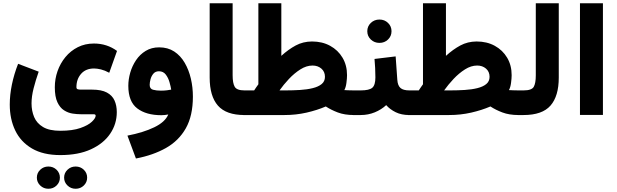

<svg xmlns="http://www.w3.org/2000/svg" viewBox="-20 -707 3790 1180"><path d="M374 384.8Q374 356 394.8 336.2Q415.5 316.4 444.8 316.4Q474.6 316.4 495.1 336.2Q515.6 356 515.6 384.8Q515.6 413.1 495.1 433.1Q474.6 453.1 444.8 453.1Q415.5 453.1 394.8 433.1Q374 413.1 374 384.8ZM206.5 384.8Q206.5 356 227.3 336.2Q248 316.4 277.3 316.4Q307.1 316.4 327.6 336.2Q348.1 356 348.1 384.8Q348.1 413.1 327.6 433.1Q307.1 453.1 277.3 453.1Q248 453.1 227.3 433.1Q206.5 413.1 206.5 384.8ZM350.6 246.1Q245.6 246.1 176.5 205.6Q107.4 165 73.7 95Q40 24.9 40 -64.5Q40 -124 53.2 -187.7Q66.4 -251.5 91.3 -314.9L217.8 -266.6Q199.2 -213.9 186.5 -164.1Q173.8 -114.3 173.8 -71.8Q173.8 -25.9 189.9 12.5Q206.1 50.8 244.6 73.7Q283.2 96.7 350.6 96.7Q425.8 96.7 473.9 79.8Q522 63 544.9 41Q567.9 19 567.9 3.9Q567.9 -4.9 555.2 -4.9H476.1Q453.1 -4.9 425.8 -9Q398.4 -13.2 373.5 -29.1Q348.6 -44.9 332.8 -78.6Q316.9 -112.3 316.9 -170.9Q316.9 -222.2 333.7 -270Q350.6 -317.9 382.1 -356.2Q413.6 -394.5 458 -417Q502.4 -439.5 557.1 -439.5Q637.2 -439.5 699.2 -394L651.4 -259.8Q624.5 -274.4 600.6 -280.3Q576.7 -286.1 558.1 -286.1Q507.3 -286.1 478.5 -253.4Q449.7 -220.7 449.7 -171.4Q449.7 -160.6 458 -158.4Q466.3 -156.2 476.1 -156.2H545.4Q603.5 -156.2 636.7 -138.4Q669.9 -120.6 683.8 -89.4Q697.8 -58.1 697.8 -18.1Q697.8 54.7 657.2 114.7Q616.7 174.8 539.3 210.4Q461.9 246.1 350.6 246.1Z M1165.5 -113.3Q1165.5 4.4 1122.1 81.3Q1078.6 158.2 999.8 202.6Q920.9 247.1 815.4 267.1L763.2 126.5Q860.4 107.9 927.7 75.4Q995.1 43 1014.2 -3.4Q991.7 1 971.7 1Q878.4 1 823.5 -40.8Q768.6 -82.5 768.6 -179.7Q768.6 -219.2 780.5 -260.7Q792.5 -302.2 816.2 -337.4Q839.8 -372.6 875.5 -394.3Q911.1 -416 958 -416Q1011.7 -416 1050.8 -390.4Q1089.8 -364.7 1115.2 -321Q1140.6 -277.3 1153.1 -223.6Q1165.5 -169.9 1165.5 -113.3ZM968.8 -149.9Q989.7 -149.9 1006.3 -152.1Q1022.9 -154.3 1032.2 -156.2Q1029.3 -175.3 1021.7 -201.9Q1014.2 -228.5 998.8 -248.8Q983.4 -269 957 -269Q935.1 -269 922.6 -254.2Q910.2 -239.3 905 -219.7Q899.9 -200.2 899.9 -185.5Q899.9 -161.1 920.4 -155.5Q940.9 -149.9 968.8 -149.9Z M1268.6 -687H1409.7V-244.6Q1409.7 -195.8 1422.6 -173.6Q1435.5 -151.4 1482.4 -151.4H1494.6V0H1482.4Q1370.1 0 1319.3 -57.9Q1268.6 -115.7 1268.6 -230.5Z M1897.5 -452.1Q1960.4 -452.1 2009 -425.5Q2057.6 -398.9 2085.2 -352.3Q2112.8 -305.7 2112.8 -245.1Q2112.8 -225.6 2109.1 -197.8Q2105.5 -169.9 2096.2 -153.3Q2107.4 -152.8 2121.8 -152.1Q2136.2 -151.4 2154.8 -151.4H2169.4V0H2155.3Q2097.7 0 2055.9 -15.9Q2014.2 -31.7 1982.4 -52.7Q1929.2 -29.8 1864.3 -14.9Q1799.3 0 1728 0H1475.1V-151.4H1542Q1548.3 -161.1 1554.7 -170.4Q1561 -179.7 1567.9 -189V-687H1709V-363.8Q1752.4 -403.3 1797.4 -427.5Q1842.3 -451.7 1897.5 -452.1ZM1900.9 -304.2Q1863.3 -304.2 1825.9 -280.5Q1788.6 -256.8 1755.6 -221.7Q1722.7 -186.5 1697.8 -151.4H1735.4Q1780.8 -151.4 1824 -154.1Q1867.2 -156.7 1901.9 -165.3Q1936.5 -173.8 1956.8 -190.4Q1977.1 -207 1977.1 -234.9Q1977.1 -266.6 1955.1 -285.4Q1933.1 -304.2 1900.9 -304.2Z M2281.7 -344.7 2411.6 -360.4 2421.9 -215.8Q2424.3 -181.2 2441.2 -166.3Q2458 -151.4 2496.1 -151.4H2506.3V0H2495.1Q2447.3 0 2411.9 -17.3Q2376.5 -34.7 2353.5 -61Q2323.7 -33.2 2283.2 -16.6Q2242.7 0 2196.8 0H2149.9V-151.4H2196.8Q2249 -151.4 2268.1 -167.7Q2287.1 -184.1 2287.1 -231.4Q2287.1 -260.7 2285.6 -289.3Q2284.2 -317.9 2281.7 -344.7ZM2237.3 -515.1Q2237.3 -545.4 2259 -566.2Q2280.8 -586.9 2312 -586.9Q2343.3 -586.9 2364.7 -566.2Q2386.2 -545.4 2386.2 -515.1Q2386.2 -484.9 2364.7 -464.1Q2343.3 -443.4 2312 -443.4Q2280.8 -443.4 2259 -464.1Q2237.3 -484.9 2237.3 -515.1Z M2909.2 -452.1Q2972.2 -452.1 3020.8 -425.5Q3069.3 -398.9 3096.9 -352.3Q3124.5 -305.7 3124.5 -245.1Q3124.5 -225.6 3120.8 -197.8Q3117.2 -169.9 3107.9 -153.3Q3119.1 -152.8 3133.5 -152.1Q3147.9 -151.4 3166.5 -151.4H3181.2V0H3167Q3109.4 0 3067.6 -15.9Q3025.9 -31.7 2994.1 -52.7Q2940.9 -29.8 2876 -14.9Q2811 0 2739.7 0H2486.8V-151.4H2553.7Q2560.1 -161.1 2566.4 -170.4Q2572.8 -179.7 2579.6 -189V-687H2720.7V-363.8Q2764.2 -403.3 2809.1 -427.5Q2854 -451.7 2909.2 -452.1ZM2912.6 -304.2Q2875 -304.2 2837.6 -280.5Q2800.3 -256.8 2767.3 -221.7Q2734.4 -186.5 2709.5 -151.4H2747.1Q2792.5 -151.4 2835.7 -154.1Q2878.9 -156.7 2913.6 -165.3Q2948.2 -173.8 2968.5 -190.4Q2988.8 -207 2988.8 -234.9Q2988.8 -266.6 2966.8 -285.4Q2944.8 -304.2 2912.6 -304.2Z M3161.6 -151.4H3197.8Q3247.6 -151.4 3260.3 -173.3Q3272.9 -195.3 3272.9 -244.1V-687H3414.1V-230Q3414.1 -116.2 3363.3 -58.1Q3312.5 0 3197.3 0H3161.6Z M3685.5 -687V-0.5H3544.4V-687Z"/></svg>

Font: Vazirmatn RD UI FD Black
Style: Regular
Weight: 900
Designer: Saber Rastikerdar
Foundry: Saber Rastikerdar
Version: Version 33.003